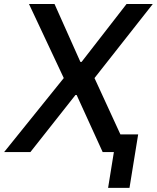

<svg xmlns="http://www.w3.org/2000/svg" viewBox="-38 -747 770 943"><path d="M-17.8 0 275.2 -363.6 104.4 -727.3H229.8L356.9 -442.8H362.6L583.5 -727.3H712.4L426.1 -363.6L553.3 -87H640.6L598 175.8H492.9L521.3 0H466.3L338.4 -280.5H332.7L111.2 0Z"/></svg>

Font: Inter P Medium
Style: Italic
Weight: 500
Italic angle: 9.39999°
Designer: Rasmus Andersson
Foundry: rsms
Version: Version 3.018;git-588b23468